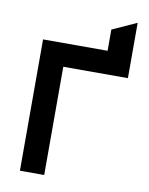

<svg xmlns="http://www.w3.org/2000/svg" viewBox="-94 -940 783 1008"><g transform="rotate(10 297.0 -436.0)"><path d="M83 0V-700H427V-813L557 -872V-577H212.5V0Z"/></g></svg>

Font: Undotted
Style: Bold
Weight: 700
Designer: Delve Withrington, Dave Bailey, Thomas Jockin
Foundry: Delve Fonts LLC
Version: Version 4.000